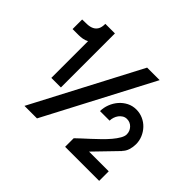

<svg xmlns="http://www.w3.org/2000/svg" viewBox="-130 -772 965 965"><g transform="rotate(45 352.5 -289.0)"><path d="M598 -262Q598 -285 582.5 -301.5Q567 -318 544 -318Q531 -318 520.5 -311.5Q510 -305 503 -295.5Q496 -286 492 -274Q488 -262 488 -250H420Q420 -275 429.5 -299.5Q439 -324 455.5 -343Q472 -362 494.5 -373.5Q517 -385 544 -385Q569 -385 591.5 -375Q614 -365 630.5 -347.5Q647 -330 656.5 -307.5Q666 -285 666 -260Q666 -240 660 -220.5Q654 -201 640 -187H641Q612 -158 583 -127Q554 -96 525 -67H665V1H423V-60Q433 -70 450 -85.5Q467 -101 486.5 -119Q506 -137 526 -156.5Q546 -176 562 -195Q578 -214 588 -231.5Q598 -249 598 -262ZM31 -512Q50 -512 68 -513Q86 -514 99.5 -520.5Q113 -527 121 -540.5Q129 -554 129 -579H197V-195H129V-456Q116 -449 102 -446.5Q88 -444 74 -444H31ZM522 -572 222 0H133L433 -572Z"/></g></svg>

Font: Googee
Style: Regular
Weight: 400
Designer: Peter Wiegel
Foundry: CATFonts Peter Wiegel
Version: 1.000